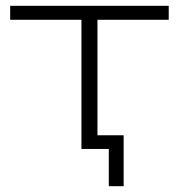

<svg xmlns="http://www.w3.org/2000/svg" viewBox="-20 -512 615 660"><path d="M354 128V0H260V-444H15V-492H560V-444H315V-47H405V128Z"/></svg>

Font: Nunito Sans 7pt Expanded ExtraLight
Style: Regular
Weight: 250
Width: 7
Designer: Vernon Adams
Foundry: Vernon Adams
Version: Version 3.101;gftools[0.9.27]